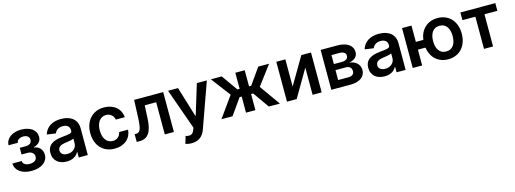

<svg xmlns="http://www.w3.org/2000/svg" viewBox="-7 -1442 6796 2536"><g transform="rotate(-15 3391.0 -174.5)"><path d="M163.4 -149.5Q164.4 -134.2 171.5 -122.3Q178.6 -110.4 190.9 -102.3Q203.1 -94.1 220 -89.8Q236.9 -85.6 257.1 -85.6Q277.7 -85.6 295.8 -90.2Q313.9 -94.8 327.2 -103.9Q340.6 -112.9 348.2 -127Q355.8 -141 355.8 -159.4Q355.8 -176.1 349.4 -189.6Q343 -203.1 331.5 -213.1Q320 -223 303.6 -228.3Q287.3 -233.7 267 -233.7H183.6V-324.9H267Q286.9 -324.9 302.2 -329.9Q317.5 -334.9 327.8 -343.6Q338.1 -352.3 343.4 -364.2Q348.7 -376.1 348.7 -389.9Q348.7 -405.2 343 -417.6Q337.4 -430 326.9 -438.9Q316.4 -447.8 301.1 -452.8Q285.9 -457.7 266.7 -457.7Q247.5 -457.7 231.2 -453.1Q214.8 -448.5 202.9 -440.3Q191.1 -432.2 184.1 -420.8Q177.2 -409.4 176.5 -395.6H49.7Q50.4 -431.5 66.6 -460.4Q82.7 -489.3 111 -509.8Q139.2 -530.2 177.6 -541.4Q215.9 -552.6 260.7 -552.6Q308.6 -552.6 346.9 -541.5Q385.3 -530.5 412.3 -510.5Q439.3 -490.4 453.7 -462.2Q468 -433.9 468 -399.5Q468 -377.5 460.9 -359Q453.8 -340.6 440.5 -326.2Q427.2 -311.8 408.2 -301.5Q389.2 -291.2 365.8 -284.8V-279.1Q389.9 -277.7 410.9 -267.9Q431.8 -258.2 447.3 -241.3Q462.7 -224.4 471.6 -201.7Q480.5 -179 480.5 -151.3Q480.5 -113.6 463.8 -83.6Q447.1 -53.6 417.6 -32.7Q388.1 -11.7 347.3 -0.5Q306.5 10.7 257.8 10.7Q210.6 10.7 170.5 -0.2Q130.3 -11 100.9 -31.4Q71.4 -51.8 54.2 -81.7Q36.9 -111.5 35.9 -149.5Z M739 11Q699.9 11 666.5 0.5Q633.2 -9.9 608.7 -30.7Q584.2 -51.5 570.3 -82.2Q556.5 -112.9 556.5 -153.1Q556.5 -183.9 564.5 -207.4Q572.4 -230.8 586.6 -248.2Q600.9 -265.6 620.4 -277.9Q639.9 -290.1 662.8 -298.3Q685.7 -306.5 711.5 -311.3Q737.2 -316.1 763.5 -318.9Q799.7 -322.8 825.3 -325.6Q850.9 -328.5 867 -333.3Q883.2 -338.1 890.8 -346.1Q898.4 -354 898.4 -367.9V-370Q898.4 -410.5 874.8 -432.4Q851.2 -454.2 806.1 -454.2Q782.7 -454.2 764 -448.7Q745.4 -443.2 731.5 -433.6Q717.7 -424 708.5 -411.4Q699.2 -398.8 694.2 -384.9L574.2 -402Q584.9 -439.3 606.2 -467.5Q627.5 -495.7 657.5 -514.6Q687.5 -533.4 725 -543Q762.4 -552.6 805.4 -552.6Q831.3 -552.6 858 -548.7Q884.6 -544.7 909.1 -536Q933.6 -527.3 955.1 -513Q976.6 -498.6 992.5 -477.8Q1008.5 -457 1017.8 -429Q1027 -400.9 1027 -365.1V0H903.4V-74.9H899.1Q890.3 -57.9 876.2 -42.3Q862.2 -26.6 842.3 -14.7Q822.4 -2.8 796.7 4.1Q771 11 739 11ZM772.4 -83.5Q801.5 -83.5 824.8 -92.5Q848 -101.6 864.5 -116.8Q881 -132.1 889.9 -152.5Q898.8 -172.9 898.8 -195.7V-259.9Q892.4 -255 878 -250.7Q863.6 -246.4 846.2 -243.3Q828.8 -240.1 811.3 -237.6Q793.7 -235.1 780.9 -233.3Q759.2 -230.1 740.9 -224.6Q722.7 -219.1 709.2 -209.7Q695.7 -200.3 688 -187Q680.4 -173.7 680.4 -155.2Q680.4 -137.4 687.1 -124.1Q693.9 -110.8 706.1 -101.7Q718.4 -92.7 735.3 -88.1Q752.1 -83.5 772.4 -83.5Z M1394.5 10.7Q1333.5 10.7 1285 -10.1Q1236.5 -30.9 1202.8 -68.2Q1169 -105.5 1151.1 -157.1Q1133.2 -208.8 1133.2 -270.6Q1133.2 -333.1 1151.5 -384.9Q1169.7 -436.8 1203.7 -474.1Q1237.6 -511.4 1285.7 -532Q1333.8 -552.6 1393.8 -552.6Q1443.9 -552.6 1485.4 -538.5Q1527 -524.5 1557.7 -498.9Q1588.4 -473.4 1606.7 -437.1Q1625 -400.9 1628.2 -356.5H1505.3Q1501.8 -376.4 1492.7 -393.3Q1483.7 -410.2 1469.8 -422.4Q1456 -434.7 1437.3 -441.8Q1418.7 -448.9 1395.6 -448.9Q1365.8 -448.9 1341.4 -436.8Q1317.1 -424.7 1299.9 -402Q1282.7 -379.3 1273.1 -346.6Q1263.5 -313.9 1263.5 -272.7Q1263.5 -230.8 1272.9 -197.8Q1282.3 -164.8 1299.5 -141.7Q1316.8 -118.6 1341.1 -106.4Q1365.4 -94.1 1395.6 -94.1Q1416.9 -94.1 1435 -100.3Q1453.1 -106.5 1467.5 -118.3Q1481.9 -130 1491.5 -147.2Q1501.1 -164.4 1505.3 -186.4H1628.2Q1624.6 -143.1 1607.1 -106.9Q1589.5 -70.7 1559.3 -44.6Q1529.1 -18.5 1487.6 -3.9Q1446 10.7 1394.5 10.7Z M1695.7 -105.8H1714.5Q1735.8 -105.8 1750.4 -115.2Q1764.9 -124.6 1774.5 -147.5Q1784.1 -170.5 1789.4 -208.5Q1794.7 -246.4 1796.9 -304L1806.5 -545.5H2204.2V0H2079.9V-440H1923.3L1914.8 -264.2Q1911.6 -196 1899.7 -146.3Q1887.8 -96.6 1866.1 -64.1Q1844.5 -31.6 1812.3 -15.8Q1780.2 0 1736.2 0H1696.4Z M2393.8 204.5Q2367.2 204.5 2345.2 200.5Q2323.2 196.4 2310 191.1L2339.8 90.9Q2353 94.8 2364.7 96.9Q2376.4 99.1 2386.7 99.1Q2410.2 99.1 2427.6 86.1Q2445 73.2 2457.4 40.8L2468.4 11.4L2270.6 -545.5H2407L2532.7 -133.5H2538.4L2664.4 -545.5H2801.1L2582.7 66.1Q2571 98.7 2554.2 124.5Q2537.3 150.2 2514.2 168Q2491.1 185.7 2461.3 195.1Q2431.5 204.5 2393.8 204.5Z M3055.8 -281.6 2856.2 -545.5H3004.6L3159.8 -325.6H3190.3V-545.5H3318.9V-325.6H3348.7L3503.9 -545.5H3652.3L3453.8 -281.6L3654.1 0H3502.5L3347.3 -220.2H3318.9V0H3190.3V-220.2H3161.9L3006 0H2854.4Z M4093 -545.5H4225.1V0H4100.9V-371.8L3883.2 0H3750.7V-545.5H3874.6V-174Z M4356.9 -545.5H4585.9Q4634.2 -545.5 4673.1 -535.5Q4712 -525.6 4739.2 -506.6Q4766.3 -487.6 4780.9 -460.4Q4795.5 -433.2 4795.5 -398.8Q4795.5 -375.7 4787.3 -357.1Q4779.1 -338.4 4763.7 -324Q4748.2 -309.7 4726.4 -299.9Q4704.5 -290.1 4677.2 -285.2Q4709.2 -282.3 4735.8 -271.3Q4762.4 -260.3 4781.6 -242.5Q4800.8 -224.8 4811.4 -200.8Q4822.1 -176.8 4822.1 -148.1Q4822.1 -114.3 4808.6 -87Q4795.1 -59.7 4769.5 -40.3Q4744 -21 4706.5 -10.5Q4669 0 4621.1 0H4356.9ZM4621.1 -101.2Q4656.6 -101.2 4676.8 -117.9Q4697.1 -134.6 4697.1 -164.1Q4697.1 -198.2 4676.8 -217.3Q4656.6 -236.5 4621.1 -236.5H4477.3V-101.2ZM4588.4 -319.6Q4627.8 -319.6 4650 -336.3Q4672.2 -353 4672.2 -382.5Q4672.2 -410.5 4649.3 -426.5Q4626.4 -442.5 4585.9 -442.5H4477.3V-319.6Z M5085.2 11Q5046.2 11 5012.8 0.5Q4979.4 -9.9 4954.9 -30.7Q4930.4 -51.5 4916.5 -82.2Q4902.7 -112.9 4902.7 -153.1Q4902.7 -183.9 4910.7 -207.4Q4918.7 -230.8 4932.9 -248.2Q4947.1 -265.6 4966.6 -277.9Q4986.2 -290.1 5009.1 -298.3Q5032 -306.5 5057.7 -311.3Q5083.5 -316.1 5109.7 -318.9Q5146 -322.8 5171.5 -325.6Q5197.1 -328.5 5213.2 -333.3Q5229.4 -338.1 5237 -346.1Q5244.7 -354 5244.7 -367.9V-370Q5244.7 -410.5 5221.1 -432.4Q5197.4 -454.2 5152.3 -454.2Q5128.9 -454.2 5110.3 -448.7Q5091.6 -443.2 5077.8 -433.6Q5063.9 -424 5054.7 -411.4Q5045.5 -398.8 5040.5 -384.9L4920.5 -402Q4931.1 -439.3 4952.4 -467.5Q4973.7 -495.7 5003.7 -514.6Q5033.7 -533.4 5071.2 -543Q5108.7 -552.6 5151.6 -552.6Q5177.6 -552.6 5204.2 -548.7Q5230.8 -544.7 5255.3 -536Q5279.8 -527.3 5301.3 -513Q5322.8 -498.6 5338.8 -477.8Q5354.8 -457 5364 -429Q5373.2 -400.9 5373.2 -365.1V0H5249.6V-74.9H5245.4Q5236.5 -57.9 5222.5 -42.3Q5208.5 -26.6 5188.6 -14.7Q5168.7 -2.8 5142.9 4.1Q5117.2 11 5085.2 11ZM5118.6 -83.5Q5147.7 -83.5 5171 -92.5Q5194.2 -101.6 5210.8 -116.8Q5227.3 -132.1 5236.2 -152.5Q5245 -172.9 5245 -195.7V-259.9Q5238.6 -255 5224.3 -250.7Q5209.9 -246.4 5192.5 -243.3Q5175.1 -240.1 5157.5 -237.6Q5139.9 -235.1 5127.1 -233.3Q5105.5 -230.1 5087.2 -224.6Q5068.9 -219.1 5055.4 -209.7Q5041.9 -200.3 5034.3 -187Q5026.6 -173.7 5026.6 -155.2Q5026.6 -137.4 5033.4 -124.1Q5040.1 -110.8 5052.4 -101.7Q5064.6 -92.7 5081.5 -88.1Q5098.4 -83.5 5118.6 -83.5Z M5599.1 -322.1H5701.3Q5708.1 -374.3 5728.9 -416.7Q5749.6 -459.2 5782.3 -489.3Q5815 -519.5 5858.8 -536Q5902.7 -552.6 5955.6 -552.6Q6014.6 -552.6 6062.1 -532.1Q6109.7 -511.7 6143.3 -474.8Q6176.8 -437.9 6195 -386Q6213.1 -334.2 6213.1 -271.7Q6213.1 -209.2 6195 -157.1Q6176.8 -105.1 6143.3 -67.8Q6109.7 -30.5 6062.1 -9.9Q6014.6 10.7 5955.6 10.7Q5903.4 10.7 5859.9 -5.7Q5816.4 -22 5783.9 -51.7Q5751.4 -81.3 5730.5 -123.2Q5709.5 -165.1 5702.1 -216.3H5599.1V0H5470.2V-545.5H5599.1ZM5955.6 -95.9Q5990.8 -95.9 6015.8 -109.6Q6040.8 -123.2 6057.2 -146.8Q6073.5 -170.5 6081.1 -202.6Q6088.8 -234.7 6088.8 -271.7Q6088.8 -308.6 6081.1 -340.6Q6073.5 -372.5 6057.2 -396.3Q6040.8 -420.1 6015.8 -433.6Q5990.8 -447.1 5955.6 -447.1Q5920.5 -447.1 5895.1 -433.6Q5869.7 -420.1 5853.5 -396.5Q5837.4 -372.9 5829.5 -340.9Q5821.7 -308.9 5821.7 -271.7Q5821.7 -234.4 5829.5 -202.4Q5837.4 -170.5 5853.5 -146.7Q5869.7 -122.9 5895.1 -109.4Q5920.5 -95.9 5955.6 -95.9Z M6268.1 -545.5H6745.4V-440H6568.9V0H6444.6V-440H6268.1Z"/></g></svg>

Font: Interop SemBd
Style: Regular
Weight: 600
Designer: Rasmus Andersson, Google, Jang Haemin
Foundry: jhaemin
Version: Version 1.008